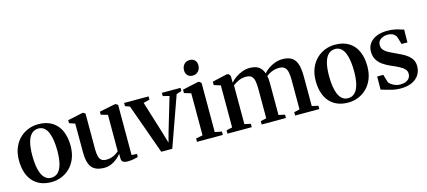

<svg xmlns="http://www.w3.org/2000/svg" viewBox="-58 -1259 3957 1778"><g transform="rotate(-15 1921.0 -369.5)"><path d="M24.5 -258Q24.5 -327.5 46 -380Q67.5 -432.5 104.2 -467.8Q141 -503 186.8 -520.8Q232.5 -538.5 281.5 -538.5Q363 -538.5 416.5 -504Q470 -469.5 496 -409Q522 -348.5 522 -269.5Q522 -200 500.5 -147.2Q479 -94.5 442.5 -59.2Q406 -24 360.2 -6.2Q314.5 11.5 265.5 11.5Q205 11.5 159.8 -8.2Q114.5 -28 84.5 -64Q54.5 -100 39.5 -149.5Q24.5 -199 24.5 -258ZM274 -28Q312 -28 338.2 -53Q364.5 -78 378 -129Q391.5 -180 391.5 -257.5Q391.5 -307.5 385.2 -351.5Q379 -395.5 365.5 -428.8Q352 -462 329.5 -480.8Q307 -499.5 274.5 -499.5Q236 -499.5 209.2 -474.5Q182.5 -449.5 169 -398.8Q155.5 -348 155.5 -269.5Q155.5 -219.5 161.8 -175.5Q168 -131.5 182 -98.2Q196 -65 218.8 -46.5Q241.5 -28 274 -28Z M996 9Q968 9 952.5 -0.8Q937 -10.5 937 -37V-79Q920.5 -58 895.5 -37.2Q870.5 -16.5 839.5 -3Q808.5 10.5 772.5 10.5Q689.5 10.5 653.2 -34Q617 -78.5 617 -178L616.5 -455L562 -473.5V-502.5L703 -532.5H714.5L732.5 -519.5V-181Q732.5 -139 739 -111.8Q745.5 -84.5 762.5 -71Q779.5 -57.5 810.5 -57.5Q838 -57.5 860.2 -64.8Q882.5 -72 900 -83.2Q917.5 -94.5 930 -106V-455L865.5 -473.5V-502.5L1013 -532.5H1025.5L1045 -519.5V-38.5L1096 -36L1095.5 -6Q1078.5 -1.5 1053.5 3.8Q1028.5 9 996 9Z M1318.5 3 1147 -476 1103 -492V-522.5H1337.5V-492L1278 -476L1377 -157L1405 -61L1431 -156L1526 -476L1465 -491.5V-522.5H1643.5V-492L1594.5 -476L1424 3Z M1662 0V-32L1727 -45V-448L1662 -467.5V-500L1810.5 -532.5H1824L1844 -516V-45L1909.5 -32V0ZM1782.5 -602.5Q1752 -602.5 1734.5 -621.8Q1717 -641 1717 -670.5Q1717 -704 1737 -726.8Q1757 -749.5 1791.5 -749.5H1792.5Q1823 -749.5 1840.5 -730.8Q1858 -712 1858 -682Q1858 -649 1837.8 -625.8Q1817.5 -602.5 1783.5 -602.5Z M1954 0V-32L2010.5 -45V-448L1947.5 -467.5V-500.5L2088.5 -532.5L2109 -529L2122.5 -506V-444Q2141.5 -466 2170.8 -487Q2200 -508 2235.5 -521.5Q2271 -535 2307.5 -535Q2362 -535 2394 -513.5Q2426 -492 2441 -447.5Q2458.5 -469.5 2487 -489.5Q2515.5 -509.5 2550.8 -522.2Q2586 -535 2623.5 -535Q2666 -535 2695.2 -522.2Q2724.5 -509.5 2741.8 -483.5Q2759 -457.5 2766.5 -419Q2774 -380.5 2774 -328.5V-45L2834.5 -32V0H2602.5V-32L2656.5 -45V-326Q2656.5 -371 2650 -402Q2643.5 -433 2625.2 -449Q2607 -465 2571.5 -465Q2546.5 -465 2524.2 -459Q2502 -453 2483.2 -442.8Q2464.5 -432.5 2448.5 -420Q2451 -409.5 2452.5 -395Q2454 -380.5 2454.5 -364.5Q2455 -348.5 2455 -332.5V-45L2514.5 -32V0H2282V-32L2337.5 -45V-327Q2337.5 -371.5 2331.5 -402.2Q2325.5 -433 2308.2 -449Q2291 -465 2256 -465Q2217.5 -465 2185.5 -450.8Q2153.5 -436.5 2128 -416.5V-45L2187 -32V0Z M2869.5 -258Q2869.5 -327.5 2891 -380Q2912.5 -432.5 2949.2 -467.8Q2986 -503 3031.8 -520.8Q3077.5 -538.5 3126.5 -538.5Q3208 -538.5 3261.5 -504Q3315 -469.5 3341 -409Q3367 -348.5 3367 -269.5Q3367 -200 3345.5 -147.2Q3324 -94.5 3287.5 -59.2Q3251 -24 3205.2 -6.2Q3159.5 11.5 3110.5 11.5Q3050 11.5 3004.8 -8.2Q2959.5 -28 2929.5 -64Q2899.5 -100 2884.5 -149.5Q2869.5 -199 2869.5 -258ZM3119 -28Q3157 -28 3183.2 -53Q3209.5 -78 3223 -129Q3236.5 -180 3236.5 -257.5Q3236.5 -307.5 3230.2 -351.5Q3224 -395.5 3210.5 -428.8Q3197 -462 3174.5 -480.8Q3152 -499.5 3119.5 -499.5Q3081 -499.5 3054.2 -474.5Q3027.5 -449.5 3014 -398.8Q3000.5 -348 3000.5 -269.5Q3000.5 -219.5 3006.8 -175.5Q3013 -131.5 3027 -98.2Q3041 -65 3063.8 -46.5Q3086.5 -28 3119 -28Z M3611.5 11Q3572 11 3536.5 2.8Q3501 -5.5 3473 -14.5Q3445 -23.5 3429 -26.5L3430 -152.5H3489L3510 -80.5Q3515.5 -67 3532.8 -54.5Q3550 -42 3572.5 -33.8Q3595 -25.5 3616 -25.5Q3649.5 -25.5 3672.2 -35Q3695 -44.5 3706.8 -62Q3718.5 -79.5 3718.5 -103.5Q3718.5 -128.5 3702 -146.5Q3685.5 -164.5 3654 -181.2Q3622.5 -198 3577 -217Q3533.5 -236 3501.2 -259.5Q3469 -283 3451.2 -315Q3433.5 -347 3433.5 -390Q3433.5 -435 3457.8 -468.2Q3482 -501.5 3525.8 -519.5Q3569.5 -537.5 3626.5 -537.5Q3669.5 -537.5 3699.2 -531.2Q3729 -525 3749.5 -517.8Q3770 -510.5 3784 -508L3782.5 -385H3726.5L3705.5 -454Q3700.5 -467.5 3689.2 -478.5Q3678 -489.5 3661.5 -495.8Q3645 -502 3623 -502Q3598 -502 3576.5 -493.5Q3555 -485 3541.5 -468.5Q3528 -452 3528 -427Q3528 -398 3545 -378.8Q3562 -359.5 3589.5 -345.2Q3617 -331 3649 -316.5Q3680 -302.5 3709.2 -287.5Q3738.5 -272.5 3762 -253.5Q3785.5 -234.5 3799.2 -209.5Q3813 -184.5 3813 -150Q3813 -104 3790.2 -67.5Q3767.5 -31 3722.5 -10Q3677.5 11 3611.5 11Z"/></g></svg>

Font: Merriweather 96pt SemiBold
Style: Regular
Weight: 600
Version: Version 2.100